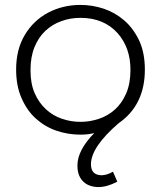

<svg xmlns="http://www.w3.org/2000/svg" viewBox="-20 -545 654 780"><path d="M379.5 215Q356.5 215 337 205.8Q317.5 196.5 306 177Q294.5 157.5 294.5 127.5Q294.5 65.5 363 -4.5Q338.5 2 307 2Q256.5 2 210 -13.8Q163.5 -29.5 126.5 -62.5Q89.5 -95.5 67 -147.5Q45.5 -197 45.5 -262.5Q45.5 -344.5 81 -403.5Q116.5 -462.5 176 -493.8Q235.5 -525 307 -525Q355 -525 401 -509.8Q447 -494.5 484.5 -462.2Q522 -430 546 -379Q568.5 -329.5 568.5 -262.5Q568.5 -118 462 -44.5Q349.5 52.5 349.5 122.5Q349.5 165.5 391.5 167Q414 167 439 152.5L456.5 193Q415 215 379.5 215ZM307 -50Q344.5 -50 381 -62Q417.5 -74 446.2 -99.5Q475 -125 492.5 -165.2Q510 -205.5 510 -261.5Q510 -351 458 -410Q402 -472.5 307 -472.5Q266 -472.5 229.2 -459.2Q192.5 -446 164.5 -419.8Q136.5 -393.5 120.2 -353.8Q104 -314 104 -261.5V-257.5Q104 -205 121 -166.2Q138 -127.5 166.5 -101.2Q195 -75 231.5 -62.5Q268 -50 307 -50Z"/></svg>

Font: Argentum Novus Light
Style: Regular
Weight: 300
Designer: Julieta Ulanovsky (font) & Cristiano Sobral (main changes)
Foundry: Julieta Ulanovsky (font) & Cristiano Sobral (main changes)
Version: Version 3.00;November 27, 2020;FontCreator 13.0.0.2655 64-bi